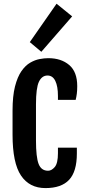

<svg xmlns="http://www.w3.org/2000/svg" viewBox="-20 -988 461 1016"><path d="M46.4 -275.4V-402.3Q46.4 -479.5 59.3 -530.3Q72.3 -581.1 93.3 -611.3Q114.3 -641.6 139.6 -656.2Q165 -670.9 189.9 -675.5Q214.8 -680.2 235.4 -680.2Q303.7 -680.2 346.2 -644Q388.7 -607.9 388.7 -532.2Q388.7 -509.3 386.5 -492.2Q384.3 -475.1 380.4 -459.5H286.6V-480.5Q286.6 -531.2 272.7 -559.8Q258.8 -588.4 231.4 -588.4Q201.7 -588.4 186 -555.4Q170.4 -522.5 170.4 -435.5V-244.6Q170.4 -156.7 184.3 -120.6Q198.2 -84.5 234.4 -84.5Q252.9 -84.5 269.8 -104.2Q286.6 -124 286.6 -177.2V-206.5H386.7V-175.8Q386.7 -80.1 345.7 -36.4Q304.7 7.3 220.7 7.3Q135.7 7.3 91.1 -59.1Q46.4 -125.5 46.4 -275.4ZM137.7 -765.1 279.3 -968.3 361.8 -901.4 198.7 -713.9Z"/></svg>

Font: Fjalla One
Style: Regular
Weight: 400
Designer: Irina Smirnova, Eben Sorkin
Foundry: Sorkin Type
Version: Version 1.002; ttfautohint (v1.8.4.7-5d5b);gftools[0.9.25]